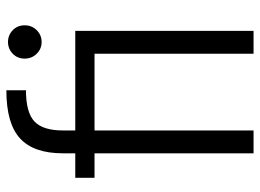

<svg xmlns="http://www.w3.org/2000/svg" viewBox="-124 -672 797 588"><g transform="rotate(-90 274.0 -378.5)"><path d="M168 -546H473V0H403V-487H168V0H98V-487H23V-546H98V-584Q98 -673 143.5 -715Q189 -757 291 -757V-697Q223 -697 195.5 -671Q168 -645 168 -584ZM439 -752Q460 -752 475 -737.5Q490 -723 490 -701Q490 -679 475 -664Q460 -649 439 -649Q418 -649 403 -664Q388 -679 388 -701Q388 -723 403 -737.5Q418 -752 439 -752Z"/></g></svg>

Font: A Bank Premium Light
Style: Regular
Weight: 300
Designer: Ninad Kale (Devanagari), Jonny Pinhorn (Latin), Htun Naung (Myanmar)
Foundry: Indian Type Foundry
Version: 4.004